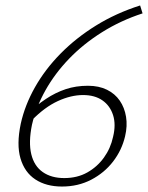

<svg xmlns="http://www.w3.org/2000/svg" viewBox="-20 -679 542 703"><path d="M302 -365Q342 -365 371.5 -350.5Q401 -336 418.5 -310.5Q436 -285 441.5 -251.5Q447 -218 438 -180Q426 -129 394 -87.5Q362 -46 314 -21Q266 4 207 4Q149 4 109.5 -22Q70 -48 55 -99Q40 -150 56 -226Q71 -294 108 -359.5Q145 -425 201.5 -482.5Q258 -540 331.5 -585.5Q405 -631 493 -659L502 -630Q422 -604 353.5 -561Q285 -518 233 -464Q181 -410 146.5 -348.5Q112 -287 97 -222Q84 -158 94.5 -114.5Q105 -71 136.5 -49Q168 -27 215 -27Q263 -27 299.5 -47.5Q336 -68 360.5 -102Q385 -136 394 -178Q405 -223 394 -257.5Q383 -292 355 -311.5Q327 -331 284 -331Q240 -331 192 -309Q144 -287 97 -239L78 -261Q114 -294 148.5 -317Q183 -340 220.5 -352.5Q258 -365 302 -365Z"/></svg>

Font: Ysabeau ExtraLight
Style: Italic
Weight: 250
Italic angle: -12°
Version: Version 2.000;gftools[0.9.27.dev2+g8671c4b]